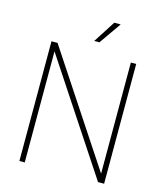

<svg xmlns="http://www.w3.org/2000/svg" viewBox="-134 -1045 983 1146"><g transform="rotate(15 357.0 -472.0)"><path d="M95 0V-740H132.5L601 -30H585.5V-740H618.5V0H581L112.5 -710H128V0ZM341 -808 428.5 -944H468L373 -808Z"/></g></svg>

Font: Encode Sans Condensed Thin Thin
Style: Regular
Weight: 250
Version: Version 3.002